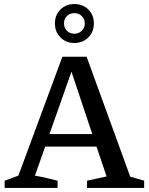

<svg xmlns="http://www.w3.org/2000/svg" viewBox="-20 -931 737 951"><path d="M625 -56Q643 -51 660 -46Q677 -41 694 -36V0H411V-36L508 -57L458 -205H204L153 -61Q182 -56 209.5 -49.5Q237 -43 265 -36V0H3V-36L71 -61L289 -650H409ZM225 -267H437L334 -576ZM348 -718Q307 -718 279.5 -745.5Q252 -773 252 -815Q252 -857 279.5 -884Q307 -911 348 -911Q390 -911 417.5 -884Q445 -857 445 -815Q445 -773 417.5 -745.5Q390 -718 348 -718ZM348 -764Q370 -764 385 -778.5Q400 -793 400 -815Q400 -837 385 -851.5Q370 -866 348 -866Q326 -866 311.5 -851.5Q297 -837 297 -815Q297 -793 311.5 -778.5Q326 -764 348 -764Z"/></svg>

Font: Piazzolla Medium
Style: Regular
Weight: 500
Designer: Juan Pablo del Peral
Foundry: Huerta Tipografica
Version: Version 1.330